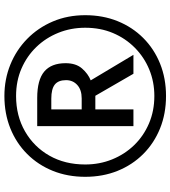

<svg xmlns="http://www.w3.org/2000/svg" viewBox="29 -793 774 872"><g transform="rotate(-90 416.0 -357.0)"><path d="M416 10Q336 10 269 -17Q202 -44 152.5 -93.5Q103 -143 76 -210Q49 -277 49 -357Q49 -437 76 -504Q103 -571 152.5 -620.5Q202 -670 269 -697Q336 -724 416 -724Q492 -724 558.5 -697Q625 -670 675.5 -620.5Q726 -571 754.5 -504Q783 -437 783 -357Q783 -277 756 -210Q729 -143 679.5 -93.5Q630 -44 563 -17Q496 10 416 10ZM416 -43Q480 -43 536 -66Q592 -89 635 -131.5Q678 -174 702 -231Q726 -288 726 -357Q726 -422 703 -479Q680 -536 638.5 -579Q597 -622 540.5 -646.5Q484 -671 416 -671Q326 -671 255.5 -630.5Q185 -590 145 -519.5Q105 -449 105 -357Q105 -292 128 -235Q151 -178 192.5 -135Q234 -92 291 -67.5Q348 -43 416 -43ZM279 -138V-575H407Q489 -575 527 -543Q565 -511 565 -446Q565 -399 541 -371.5Q517 -344 487 -332L603 -138H517L417 -311H355V-138ZM405 -373Q444 -373 466 -393Q488 -413 488 -444Q488 -479 468 -495Q448 -511 404 -511H355V-373Z"/></g></svg>

Font: Noto Sans Lepcha
Style: Regular
Weight: 400
Designer: Monotype Design Team
Foundry: Monotype Imaging Inc.
Version: Version 2.006; ttfautohint (v1.8.4.7-5d5b)